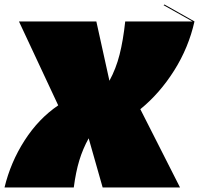

<svg xmlns="http://www.w3.org/2000/svg" viewBox="-82 -831 882 851"><path d="M540 -347 716 0H373L311 -218Q285 -171 269.5 -120Q254 -69 245 0H-62Q-35 -112 27 -208.5Q89 -305 176 -364L2 -736H345L403 -473Q432 -526 448 -589Q464 -652 473 -736H771L643 -808L647 -811L780 -736Q754 -620 690 -518.5Q626 -417 540 -347Z"/></svg>

Font: FFF_HK Layer Front
Style: Regular
Weight: 400
Italic angle: -5°
Designer: bBox Type GmbH
Foundry: bBox Type GmbH
Version: Version 0.002